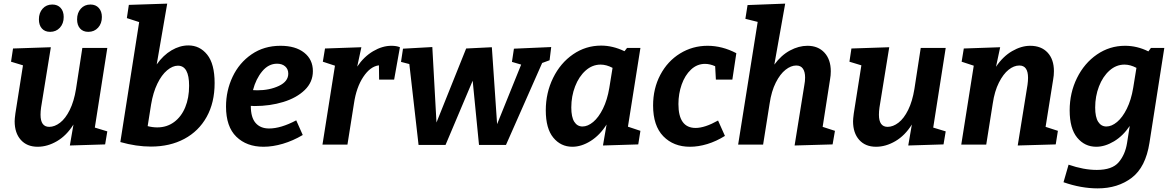

<svg xmlns="http://www.w3.org/2000/svg" viewBox="-20 -799 6482 1061"><path d="M573 -534 504 -94 573 -73 561 -1 366 5 386 -111Q348 -50 295 -19Q242 12 188 12Q129 12 95 -26Q61 -64 61 -129Q61 -142 65 -172L107 -438L41 -458L52 -531L261 -538L207 -205Q204 -184 204 -165Q204 -98 252 -98Q282 -98 312 -121Q342 -144 365.5 -191.5Q389 -239 400 -307L435 -534ZM195 -692Q195 -728 215.5 -751Q236 -774 269 -774Q298 -774 315 -755.5Q332 -737 332 -705Q332 -669 311 -646Q290 -623 257 -623Q228 -623 211.5 -641.5Q195 -660 195 -692ZM406 -692Q406 -728 426.5 -751Q447 -774 480 -774Q509 -774 526 -755Q543 -736 543 -705Q543 -669 522 -646Q501 -623 468 -623Q439 -623 422.5 -641.5Q406 -660 406 -692Z M1166 -340Q1166 -232 1122 -153Q1078 -74 998.5 -31.5Q919 11 814 11Q733 11 645 -14L749 -677L681 -699L692 -772L904 -779L846 -443Q882 -494 928 -521Q974 -548 1021 -548Q1084 -548 1125 -497Q1166 -446 1166 -340ZM1025 -325Q1025 -436 963 -436Q934 -436 903.5 -410.5Q873 -385 849.5 -336.5Q826 -288 815 -222L796 -102Q823 -95 849 -95Q902 -95 942 -124.5Q982 -154 1003.5 -206Q1025 -258 1025 -325Z M1366 -214V-213Q1366 -150 1392.5 -119.5Q1419 -89 1467 -89Q1532 -89 1617 -134L1653 -53Q1599 -21 1543 -4.5Q1487 12 1436 12Q1343 12 1286 -43.5Q1229 -99 1229 -210Q1229 -298 1265.5 -375Q1302 -452 1370.5 -499Q1439 -546 1530 -546Q1613 -546 1661 -508Q1709 -470 1709 -406Q1709 -345 1664 -301.5Q1619 -258 1545.5 -235.5Q1472 -213 1387 -213Q1372 -213 1366 -214ZM1378 -301Q1386 -300 1402 -300Q1470 -300 1521.5 -324.5Q1573 -349 1573 -392Q1573 -417 1556 -432Q1539 -447 1511 -447Q1464 -447 1429 -405Q1394 -363 1378 -301Z M2190 -538 2158 -359H2075L2074 -438Q2026 -432 1987.5 -374Q1949 -316 1936 -227L1900 0H1762L1831 -436L1764 -458L1776 -531L1977 -538L1954 -431Q1991 -486 2042 -516Q2093 -546 2143 -546Q2171 -546 2190 -538Z M2820 -530 3026 -539 3017 -466 2976 -451 2776 2H2627L2592 -353L2442 2H2293L2242 -445L2196 -457L2207 -530L2369 -539L2392 -122L2556 -531L2698 -538L2727 -113L2860 -442L2809 -457Z M3519 -534 3450 -99 3519 -76 3507 -1 3312 5 3332 -111Q3295 -52 3244 -20Q3193 12 3143 12Q3079 12 3037.5 -38.5Q2996 -89 2996 -189Q2996 -286 3036.5 -368.5Q3077 -451 3147 -499Q3217 -547 3302 -547Q3366 -547 3431 -516L3445 -534ZM3347 -313 3365 -424Q3331 -442 3299 -442Q3253 -442 3216 -409Q3179 -376 3158 -321.5Q3137 -267 3137 -205Q3137 -152 3153.5 -126Q3170 -100 3199 -100Q3228 -100 3258 -125Q3288 -150 3312 -198.5Q3336 -247 3347 -313Z M3729 -224Q3729 -92 3824 -92Q3875 -92 3948 -133L3986 -48Q3938 -18 3888.5 -3Q3839 12 3793 12Q3702 12 3645.5 -46Q3589 -104 3589 -216Q3589 -310 3629 -385.5Q3669 -461 3738 -503.5Q3807 -546 3890 -546Q3971 -546 4049 -505L4027 -359H3936L3932 -433Q3903 -446 3876 -446Q3832 -446 3798.5 -414.5Q3765 -383 3747 -332Q3729 -281 3729 -224Z M4526 -98 4594 -76 4581 -1 4371 5 4425 -330Q4429 -350 4429 -371Q4429 -402 4417 -419.5Q4405 -437 4380 -437Q4351 -437 4321 -413.5Q4291 -390 4267 -342.5Q4243 -295 4233 -227L4197 0H4059L4167 -678L4099 -695L4111 -771L4319 -779L4259 -442Q4297 -494 4345.5 -520Q4394 -546 4442 -546Q4501 -546 4536 -508Q4571 -470 4571 -405Q4571 -382 4567 -361Z M5206 -534 5137 -94 5206 -73 5194 -1 4999 5 5019 -111Q4981 -50 4928 -19Q4875 12 4821 12Q4762 12 4728 -26Q4694 -64 4694 -129Q4694 -142 4698 -172L4740 -438L4674 -458L4685 -531L4894 -538L4840 -205Q4837 -184 4837 -165Q4837 -98 4885 -98Q4915 -98 4945 -121Q4975 -144 4998.5 -191.5Q5022 -239 5033 -307L5068 -534Z M5758 -98 5826 -76 5814 -1 5604 5 5658 -330Q5661 -351 5661 -369Q5661 -437 5613 -437Q5583 -437 5553.5 -413.5Q5524 -390 5500 -342.5Q5476 -295 5466 -227L5430 0H5292L5361 -436L5294 -458L5306 -531L5507 -538L5484 -430Q5522 -487 5573 -516.5Q5624 -546 5673 -546Q5734 -546 5769 -508.5Q5804 -471 5804 -406Q5804 -382 5800 -361Z M6340 -534H6414L6332 -10Q6311 125 6234 183.5Q6157 242 6046 242Q5954 242 5857 208L5885 111Q5969 140 6041 140Q6126 140 6162 97.5Q6198 55 6208 -8L6223 -103Q6186 -48 6136 -18Q6086 12 6038 12Q5974 12 5932.5 -38.5Q5891 -89 5891 -189Q5891 -286 5931.5 -368Q5972 -450 6042 -498Q6112 -546 6197 -546Q6264 -546 6326 -515ZM6242 -313 6260 -424Q6226 -442 6194 -442Q6148 -442 6111 -409Q6074 -376 6053 -321.5Q6032 -267 6032 -205Q6032 -152 6048.5 -126Q6065 -100 6094 -100Q6123 -100 6153 -125Q6183 -150 6207 -198.5Q6231 -247 6242 -313Z"/></svg>

Font: Bitter Pro
Style: Bold Italic
Weight: 700
Italic angle: -9°
Designer: Sol Matas, and Bitter project Authors
Foundry: Sol Matas
Version: Version 1.010